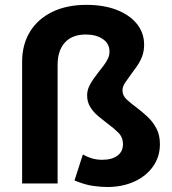

<svg xmlns="http://www.w3.org/2000/svg" viewBox="-20 -755 708 790"><path d="M420.5 14.5Q397 14.5 363.5 10Q330 5.5 286.5 -12.5L321 -119.5Q342.5 -107.5 361.5 -102.5Q380.5 -97.5 400 -97.5Q440.5 -97.5 463.2 -114.5Q486 -131.5 486 -161.5Q486 -190 467 -209Q448 -228 422.5 -246.5Q404 -260.5 384.5 -276.8Q365 -293 351.8 -314Q338.5 -335 338.5 -362Q338.5 -381 346 -398Q353.5 -415 364.5 -430Q375.5 -445 386 -459Q397.5 -473.5 407.5 -486.8Q417.5 -500 424 -513.8Q430.5 -527.5 430.5 -542.5Q430.5 -575.5 403.2 -594.2Q376 -613 333 -613Q277 -613 247 -580Q217 -547 217 -487.5V0H71V-500.5Q71 -571.5 103.2 -624.2Q135.5 -677 195 -706Q254.5 -735 336 -735Q406.5 -735 459.8 -714.5Q513 -694 543 -657Q573 -620 573 -571Q573 -544 564.5 -522.2Q556 -500.5 543.2 -482.2Q530.5 -464 518 -447.5Q505.5 -430.5 494.8 -414.8Q484 -399 484 -382.5Q484 -361.5 501.8 -345.2Q519.5 -329 542 -312.5Q564.5 -295.5 586.8 -274.8Q609 -254 623.5 -226.8Q638 -199.5 638 -161.5Q638 -110.5 610 -70.5Q582 -30.5 532.8 -8Q483.5 14.5 420.5 14.5Z"/></svg>

Font: Geologica Thin Roman SemiBold
Style: Regular
Weight: 600
Version: Version 1.010;gftools[0.9.28]